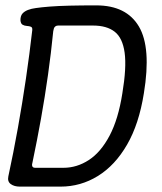

<svg xmlns="http://www.w3.org/2000/svg" viewBox="-20 -694 603 714"><path d="M54 0Q33 0 20 -9.5Q7 -19 11 -38Q30 -126 46.5 -218Q63 -310 76.5 -402Q90 -494 100 -582Q101 -592 95 -594.5Q89 -597 80 -597.5Q71 -598 64 -602Q57 -606 56 -619Q56 -635 63.5 -643.5Q71 -652 84 -657Q97 -662 113 -664Q133 -667 164.5 -669.5Q196 -672 239.5 -673Q283 -674 338 -674Q450 -674 496.5 -595.5Q543 -517 515 -347Q497 -233 452.5 -156Q408 -79 344 -39.5Q280 0 205 0ZM101 -91Q98 -82 100 -76Q102 -70 111 -70H216Q266 -70 310.5 -99Q355 -128 387.5 -189.5Q420 -251 435 -347Q451 -443 443.5 -498Q436 -553 406.5 -576Q377 -599 326 -599H196Q190 -599 186 -596Q182 -593 180.5 -588.5Q179 -584 178 -578Q170 -497 158.5 -415.5Q147 -334 132.5 -253Q118 -172 101 -91Z"/></svg>

Font: Winky Sans Light
Style: Italic
Weight: 300
Italic angle: -8.97852°
Designer: Simon Atzbach
Foundry: typofactur
Version: Version 1.205